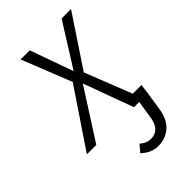

<svg xmlns="http://www.w3.org/2000/svg" viewBox="-249 -600 881 881"><g transform="rotate(-45 192.0 -159.0)"><path d="M229 -275.9 318.8 -47.9H375L369.1 0L356 85Q347.7 144.5 314.5 174.8Q281.2 205.1 232.9 205.1Q187 205.1 149.9 169.9L178.2 136.2Q188.5 144 194.1 147.7Q199.7 151.4 210.2 154.8Q220.7 158.2 232.9 158.2Q258.8 158.2 276.9 140.1Q294.9 122.1 299.8 84L313 0H278.8L189.9 -243.2L34.2 0H-26.9L162.1 -280.8L65.9 -522.9H125L200.2 -313L332 -522.9H393.1Z"/></g></svg>

Font: Fira Sans Compressed Light
Style: Italic
Weight: 300
Width: 3
Italic angle: -8°
Designer: Carrois Corporate & Edenspiekermann AG
Foundry: Carrois Corporate GbR & Edenspiekermann AG
Version: Version 4.203;PS 004.203;hotconv 1.0.88;makeotf.lib2.5.64775